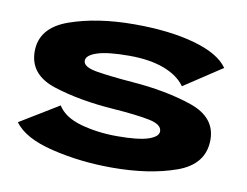

<svg xmlns="http://www.w3.org/2000/svg" viewBox="-65 -633 935 726"><g transform="rotate(10 403.0 -270.0)"><path d="M174.5 -193.5Q200 -152 264.5 -134Q329 -116 404 -116Q486 -116 523.8 -128.8Q561.5 -141.5 561.5 -162Q561.5 -188.5 512.5 -198.5Q463.5 -208.5 373.5 -215Q242.5 -224 142.2 -256.2Q42 -288.5 42 -378Q42 -469 148 -506.5Q254 -544 396.5 -544Q532 -544 628 -517Q724 -490 758.5 -440.5L613 -344.5Q586.5 -382 531.5 -402.8Q476.5 -423.5 397.5 -423.5Q314.5 -423.5 274.5 -410.2Q234.5 -397 234.5 -376Q234.5 -351.5 288.8 -342.8Q343 -334 425.5 -327.5Q557 -317.5 655.8 -283.8Q754.5 -250 754.5 -163.5Q754.5 -69 651.2 -32.2Q548 4.5 405.5 4.5Q283.5 4.5 174 -22Q64.5 -48.5 26 -103Z"/></g></svg>

Font: Anybody Wide
Style: Bold
Weight: 700
Width: 7
Designer: Tyler Finck
Foundry: Etcetera Type Company
Version: Version 1.000; ttfautohint (v1.8)